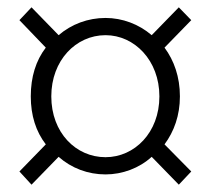

<svg xmlns="http://www.w3.org/2000/svg" viewBox="-20 -627 575 524"><path d="M66 -123 140 -199C175 -168 220 -151 268 -151C314 -151 360 -168 394 -199L468 -123L502 -159L429 -233C455 -268 471 -312 471 -364C471 -417 455 -462 429 -497L502 -572L468 -607L394 -531C359 -561 314 -578 268 -578C220 -578 175 -561 140 -531L66 -607L33 -572L105 -497C78 -462 64 -417 64 -364C64 -312 78 -268 105 -233L33 -159ZM268 -198C187 -198 120 -265 120 -364C120 -462 187 -531 268 -531C347 -531 415 -462 415 -364C415 -265 347 -198 268 -198Z"/></svg>

Font: Source Han Sans SC Light
Style: Regular
Weight: 300
Designer: Ryoko NISHIZUKA (kana & ideographs); Paul D. Hunt (Latin, Greek & Cyrillic); Wenlong ZHANG (bopomofo); Sandoll Communica
Foundry: Adobe Systems Incorporated
Version: Version 1.004;PS 1.004;hotconv 1.0.82;makeotf.lib2.5.63406